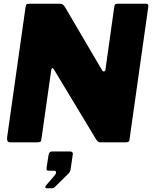

<svg xmlns="http://www.w3.org/2000/svg" viewBox="-20 -762 814 1028"><path d="M762 -742Q776 -742 774 -726L673 -12Q672 0 653 0H516Q509 0 503.5 -5Q498 -10 492 -20L267 -393Q264 -398 260 -397Q256 -396 254 -385L202 -19Q201 -7 196.5 -3.5Q192 0 178 0H34Q23 0 20 -7.5Q17 -15 18 -26L117 -725Q119 -736 122.5 -739Q126 -742 137 -742H300Q312 -742 318.5 -736Q325 -730 331 -719L526 -387Q531 -378 537.5 -379.5Q544 -381 545 -392L592 -727Q594 -737 597.5 -739.5Q601 -742 612 -742ZM228 246Q223 246 222.5 241Q222 236 227 230L272 178Q281 167 280 159.5Q279 152 271 152H241Q233 152 230.5 148Q228 144 230 132L240 68Q243 49 258 49H354Q371 49 370 63L358 145Q356 158 346 168L286 227Q279 234 273 240Q267 246 256 246H228Z"/></svg>

Font: Libre Franklin Thin Black
Style: Italic
Weight: 900
Italic angle: -8°
Version: Version 2.000